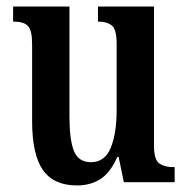

<svg xmlns="http://www.w3.org/2000/svg" viewBox="-20 -556 574 586"><path d="M215 10Q144 10 111 -37Q78 -84 78 -187V-421Q78 -464 65 -477Q52 -490 23 -490H20V-536H192V-200Q192 -130 205.5 -95.5Q219 -61 258 -61Q300 -61 318 -105Q336 -149 336 -220V-421Q336 -467 321 -478.5Q306 -490 282 -490H279V-536H450V-112Q450 -68 466.5 -57Q483 -46 507 -46H513V0H358L342 -77H338Q317 -29 286.5 -9.5Q256 10 215 10Z"/></svg>

Font: Noto Serif Myanmar ExtraCondensed SemiBold
Style: Regular
Weight: 600
Width: 2
Designer: Ben Mitchell and the Monotype Design Team
Foundry: Monotype Imaging Inc.
Version: Version 2.106; ttfautohint (v1.8.4.7-5d5b)